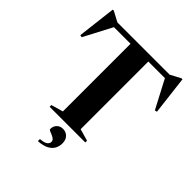

<svg xmlns="http://www.w3.org/2000/svg" viewBox="-261 -907 1276 1276"><g transform="rotate(45 377.5 -269.0)"><path d="M545 -16.5V0H210V-16.5L294 -40.5V-676.5H138L33.5 -477.5L17.5 -481L50 -753.5H59.5L132 -715H623L695.5 -753.5H705L737.5 -481L721.5 -477.5L617 -676.5H461V-40.5ZM316 197Q353.5 194.5 368.5 183.2Q383.5 172 383.5 157Q383.5 143.5 373.5 135.2Q363.5 127 350.2 121.8Q337 116.5 327 112Q317 107.5 317 101.5Q317 74.5 333.8 57.5Q350.5 40.5 377.5 40.5Q404.5 40.5 423.5 59.2Q442.5 78 442.5 113Q442.5 137 431.2 159.8Q420 182.5 392.2 198Q364.5 213.5 316 216.5Z"/></g></svg>

Font: Newsreader 72pt SemiBold
Style: Regular
Weight: 600
Designer: Hugues Gentile
Foundry: Production Type
Version: Version 1.003; ttfautohint (v1.8.3)